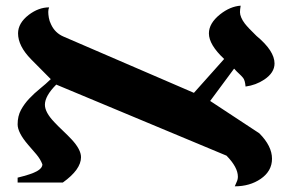

<svg xmlns="http://www.w3.org/2000/svg" viewBox="-20 -637 1017 670"><path d="M819.8 -617.2Q817.4 -602.5 817.4 -594.5Q817.4 -586.4 821.8 -575.9Q826.2 -565.4 834 -555.2Q845.7 -540 875 -511.7Q938 -459.5 938 -415.5Q938 -383.3 902.3 -359.4Q873 -339.8 836.9 -335Q835 -357.4 828.1 -365.5Q821.3 -373.5 814.2 -379.9Q807.1 -386.2 796.9 -397.5L713.4 -284.7L884.8 -171.9Q929.2 -127.4 929.2 -83Q929.2 -40 889.6 -12.7Q851.6 13.2 799.3 13.2Q801.8 6.3 805.9 -2.2Q810.1 -10.7 810.1 -20.5Q810.1 -53.2 770.5 -93.8L176.3 -341.8Q136.7 -302.2 136.7 -271.5Q136.7 -245.1 169.4 -210.9Q183.6 -195.8 199.7 -180.7Q215.8 -165.5 230 -150.4Q262.7 -115.2 262.7 -88.4Q262.7 -45.4 199.2 0H41.5V-17.1Q89.8 -28.8 108.9 -39.6Q127.9 -50.3 127.9 -63.5Q121.1 -81.5 106.9 -98.4Q92.8 -115.2 78.1 -131.8Q41.5 -174.3 41.5 -203.1Q41.5 -231.9 53.2 -253.4Q64.9 -274.9 82.3 -293.2Q99.6 -311.5 119.9 -327.9Q140.1 -344.2 157.2 -360.8L88.4 -430.2Q43 -476.6 43 -520.5Q43 -556.2 80.1 -585Q114.7 -611.3 151.4 -611.3Q148.4 -604 148.4 -595.5Q148.4 -586.9 150.4 -575.2Q152.3 -563.5 158.2 -551.8Q171.9 -522 201.7 -509.3L656.7 -313L762.2 -431.2Q709 -481 709 -520.5Q709 -555.7 748 -586.9Q783.2 -614.7 819.8 -617.2Z"/></svg>

Font: Cardo-Italic
Style: Italic
Weight: 400
Italic angle: -12°
Designer: David J. Perry
Foundry: David J. Perry
Version: Version 0.991